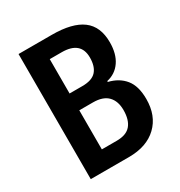

<svg xmlns="http://www.w3.org/2000/svg" viewBox="-169 -832 891 949"><g transform="rotate(-30 276.5 -357.0)"><path d="M264 -714Q380 -714 437 -671.5Q494 -629 494 -539Q494 -473 465.5 -431.5Q437 -390 387 -379V-374Q445 -360 477.5 -320Q510 -280 510 -206Q510 -111 452 -55.5Q394 0 292 0H74V-714ZM268 -419Q323 -419 347 -445.5Q371 -472 371 -523Q371 -615 263 -615H195V-419ZM195 -323V-100H280Q335 -100 360 -129.5Q385 -159 385 -215Q385 -266 357.5 -294.5Q330 -323 273 -323Z"/></g></svg>

Font: Noto Sans Khmer UI Condensed SemiBold
Style: Regular
Weight: 600
Width: 3
Designer: Danh Hong and the Monotype Design Team
Foundry: Monotype Imaging Inc.
Version: Version 2.002; ttfautohint (v1.8.4.7-5d5b)